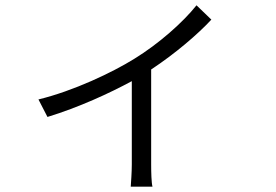

<svg xmlns="http://www.w3.org/2000/svg" viewBox="-20 -628 1040 724"><path d="M125 -253 159 -187C277 -223 394 -277 477 -322V-8C477 22 474 61 473 76H555C551 61 550 22 550 -8V-366C641 -426 726 -499 777 -554L721 -608C670 -544 579 -463 486 -406C404 -355 257 -285 125 -253Z"/></svg>

Font: Noto Sans JP DemiLight
Style: Regular
Weight: 350
Designer: Ryoko NISHIZUKA 西塚涼子 (kana, bopomofo & ideographs); Paul D. Hunt (Latin, Greek & Cyrillic); Sandoll Communications 산돌커뮤니
Foundry: Adobe
Version: Version 2.004;hotconv 1.0.118;makeotfexe 2.5.65603